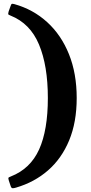

<svg xmlns="http://www.w3.org/2000/svg" viewBox="-20 -818 476 1005"><path d="M25.5 -759 35.5 -786.5Q38.5 -796.5 41.8 -797.8Q45 -799 55 -796.5Q153.5 -769 227 -702Q300.5 -635 341 -534.2Q381.5 -433.5 381.5 -305Q381.5 -178.5 342 -83.2Q302.5 12 231.2 74Q160 136 64 164Q53 167.5 46 167.2Q39 167 35.5 155L26 126.5Q22.5 114.5 24.2 112.2Q26 110 37 105.5Q139 65.5 184.8 -35.8Q230.5 -137 230.5 -305Q230.5 -474 184.2 -584.8Q138 -695.5 35 -736.5Q23.5 -741 23 -744.2Q22.5 -747.5 25.5 -759Z"/></svg>

Font: Besley* Narrow Semi
Style: Regular
Weight: 600
Width: 4
Designer: Owen Earl
Foundry: indestructible type*
Version: Version 3.000; ttfautohint (v1.8.3)